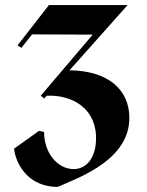

<svg xmlns="http://www.w3.org/2000/svg" viewBox="-20 -500 578 754"><path d="M49 -322 64 -312 106 -365 344 -364 140 -124 154 -113 163 -124C268 -129 363 -70 357 53C354 119 321 164 269 164C207 164 153 102 153 18L133 14L35 84C45 158 101 234 206 234C301 194 488 124 488 -37C488 -147 406 -222 253 -224L481 -480H172Z"/></svg>

Font: Mazius Display
Style: Bold
Weight: 700
Designer: Alberto Casagrande & Collletttivo
Foundry: Collletttivo
Version: Version 2.000;Glyphs 3.2 (3221)